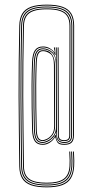

<svg xmlns="http://www.w3.org/2000/svg" viewBox="-20 -711 400 826"><path d="M181 95Q139.5 95 113.6 85.9Q87.8 76.8 75.6 56.9Q63.5 37 63 5Q62 -77.5 61.1 -151.8Q60.2 -226 60 -297.5Q59.8 -369 60.5 -443.2Q61.2 -517.5 63 -600Q63.5 -632.5 75.6 -652.5Q87.8 -672.5 113.6 -681.8Q139.5 -691 181 -691Q223.2 -691 249.1 -681.8Q275 -672.5 287 -652.5Q299 -632.5 299 -600Q299 -519 298.9 -454.8Q298.8 -390.5 298.5 -336.4Q298.2 -282.2 298.1 -232.1Q298 -182 298 -129Q298 -107 288.2 -97.5Q278.5 -88 256 -88Q234 -88 227.2 -98Q220.5 -108 218.2 -120.2H216.2Q208.5 -106.5 194 -97.2Q179.5 -88 164 -88Q140.2 -88 129.5 -103.6Q118.8 -119.2 118 -155Q117 -200.5 116.2 -247.9Q115.5 -295.2 115.8 -344.4Q116 -393.5 118 -444Q119.5 -479.8 130.5 -495.4Q141.5 -511 165 -511Q180.8 -511 193.8 -503.6Q206.8 -496.2 213.8 -485.5H215.8L212.2 -503.8L212 -507H216L219 -474H217Q208.8 -493.2 193.6 -500.1Q178.5 -507 165 -507Q143.5 -507 133.5 -492.4Q123.5 -477.8 122 -443.8Q120 -393.5 119.8 -344.4Q119.5 -295.2 120.2 -247.9Q121 -200.5 122 -155Q122.8 -121.2 132.5 -106.6Q142.2 -92 164 -92Q177.2 -92 193.8 -101.6Q210.2 -111.2 218 -130.2H220Q221.2 -112.2 228.4 -102.1Q235.5 -92 256 -92Q276.5 -92 285.2 -100.6Q294 -109.2 294 -129Q294 -182 294.1 -232.1Q294.2 -282.2 294.5 -336.4Q294.8 -390.5 294.9 -454.8Q295 -519 295 -600Q295 -631.2 283.5 -650.4Q272 -669.5 246.9 -678.2Q221.8 -687 181 -687Q140.8 -687 115.9 -678.1Q91 -669.2 79.2 -650.1Q67.5 -631 67 -600Q65.2 -517.5 64.5 -443.2Q63.8 -369 64 -297.5Q64.2 -226 65.1 -151.8Q66 -77.5 67 5Q67.5 35.8 79.2 54.6Q91 73.5 115.9 82.2Q140.8 91 181 91Q219.8 91 244.2 82.2Q268.8 73.5 281 54.5Q293.2 35.5 295 4.8Q295.8 -8.5 295.6 -20.1Q295.5 -31.8 294 -59H298Q299.5 -31.8 299.6 -20.1Q299.8 -8.5 299 5Q297 37 284.4 56.9Q271.8 76.8 246.5 85.9Q221.2 95 181 95ZM181 87Q142.2 87 118.1 78.6Q94 70.2 82.8 52.2Q71.5 34.2 71 5Q70 -77.5 69.1 -151.8Q68.2 -226 68 -297.5Q67.8 -369 68.5 -443.1Q69.2 -517.2 71 -599.8Q71.5 -629.5 82.8 -647.9Q94 -666.2 118.1 -674.6Q142.2 -683 181 -683Q220.2 -683 244.5 -674.6Q268.8 -666.2 279.9 -648Q291 -629.8 291 -600Q291 -519 290.9 -454.8Q290.8 -390.5 290.5 -336.4Q290.2 -282.2 290.1 -232.1Q290 -182 290 -129Q290 -111.5 282.1 -103.8Q274.2 -96 256 -96Q238.8 -96 230.4 -105.4Q222 -114.8 222 -132V-142.5H221Q215.8 -126.2 205.2 -116Q194.8 -105.8 183.4 -100.9Q172 -96 164 -96Q144.2 -96 135.5 -109.8Q126.8 -123.5 126 -155.2Q125 -200.8 124.2 -248.1Q123.5 -295.5 123.8 -344.5Q124 -393.5 126 -443.8Q127.2 -475.5 136.4 -489.2Q145.5 -503 165 -503Q181.2 -503 198.8 -491.9Q216.2 -480.8 220.5 -456H221.5L220 -507H224L225 -132Q225 -100 256 -100Q272.2 -100 279.1 -106.8Q286 -113.5 286 -129Q286 -182 286.1 -232.1Q286.2 -282.2 286.5 -336.4Q286.8 -390.5 286.9 -454.8Q287 -519 287 -600Q287 -628.2 276.2 -645.6Q265.5 -663 242.2 -671Q219 -679 181 -679Q143.8 -679 120.5 -671Q97.2 -663 86.4 -645.5Q75.5 -628 75 -599.8Q73.2 -517.2 72.5 -443.2Q71.8 -369.2 72 -297.6Q72.2 -226 73.1 -151.9Q74 -77.8 75 4.8Q75.5 32.8 86.4 50Q97.2 67.2 120.5 75.1Q143.8 83 181 83Q217.2 83 240 75Q262.8 67 274 49.6Q285.2 32.2 287 4.2Q287.8 -9 287.6 -20.2Q287.5 -31.5 286 -59H290Q291.5 -31.5 291.6 -20.1Q291.8 -8.8 291 4.5Q289.2 34 277.5 52.1Q265.8 70.2 242.1 78.6Q218.5 87 181 87ZM181 79Q145 79 122.6 71.5Q100.2 64 89.9 47.6Q79.5 31.2 79 4.8Q78 -77.8 77.1 -151.9Q76.2 -226 76 -297.6Q75.8 -369.2 76.5 -443.2Q77.2 -517.2 79 -599.8Q79.5 -626.8 89.9 -643.2Q100.2 -659.8 122.6 -667.4Q145 -675 181 -675Q217.5 -675 239.9 -667.4Q262.2 -659.8 272.6 -643.2Q283 -626.8 283 -600Q283 -519 282.9 -454.8Q282.8 -390.5 282.5 -336.4Q282.2 -282.2 282.1 -232.1Q282 -182 282 -129Q282 -115.8 276 -109.9Q270 -104 256 -104Q241.5 -104 235.2 -109.9Q229 -115.8 229 -129L228 -507H232L233 -129Q233 -117.8 238.4 -112.9Q243.8 -108 256 -108Q267.8 -108 272.9 -112.9Q278 -117.8 278 -129Q278 -182 278.1 -232.1Q278.2 -282.2 278.5 -336.4Q278.8 -390.5 278.9 -454.8Q279 -519 279 -600Q279 -625.5 269.1 -641.1Q259.2 -656.8 237.6 -663.9Q216 -671 181 -671Q146.5 -671 125 -663.8Q103.5 -656.5 93.5 -640.8Q83.5 -625 83 -599.5Q81.2 -517.2 80.5 -443.1Q79.8 -369 80 -297.5Q80.2 -226 81.1 -151.9Q82 -77.8 83 4.8Q83.2 23.5 88.9 36.9Q94.5 50.2 106.2 58.8Q118 67.2 136.5 71.1Q155 75 181 75Q206 75 224 71Q242 67 253.8 58.5Q265.5 50 271.6 36.4Q277.8 22.8 279 3.8Q279.8 -9.5 279.6 -20.8Q279.5 -32 278 -59H282Q283.5 -32.2 283.6 -20.8Q283.8 -9.2 283 4Q281.5 30.8 270.5 47.2Q259.5 63.8 237.6 71.4Q215.8 79 181 79ZM164 -100Q171.5 -100 185.1 -106.4Q198.8 -112.8 210 -127.5Q221.2 -142.2 221 -167.5L220.2 -436Q220 -469.8 202.8 -484.4Q185.5 -499 165 -499Q147.5 -499 139.4 -486.1Q131.2 -473.2 130 -443.5Q128 -393.2 127.8 -344.4Q127.5 -295.5 128.2 -248.1Q129 -200.8 130 -155.2Q130.5 -125.8 138.5 -112.9Q146.5 -100 164 -100ZM164 -104Q148.5 -104 141.5 -116Q134.5 -128 134 -155.2Q133 -200.8 132.2 -248Q131.5 -295.2 131.8 -344.1Q132 -393 134 -443.2Q134.8 -461.8 138.1 -473.1Q141.5 -484.5 148.1 -489.8Q154.8 -495 165 -495Q186.5 -495 197.4 -484.2Q208.2 -473.5 212.2 -458.9Q216.2 -444.2 216.2 -432.5L217 -169.8Q217.2 -146.5 207.4 -132Q197.5 -117.5 184.9 -110.8Q172.2 -104 164 -104ZM164 -108Q169.5 -108 181.4 -113.4Q193.2 -118.8 203.2 -132.1Q213.2 -145.5 213 -169.2L212 -432.2Q212 -468.8 196.1 -479.9Q180.2 -491 165 -491Q151.8 -491 145.5 -479.9Q139.2 -468.8 138 -443.2Q136 -393 135.8 -344.2Q135.5 -295.5 136.2 -248.2Q137 -201 138 -155.5Q138.5 -130 144.6 -119Q150.8 -108 164 -108Z"/></svg>

Font: Big Shoulders Inline Thin
Style: Regular
Weight: 100
Designer: Patric King
Foundry: XO Type Co
Version: Version 2.002